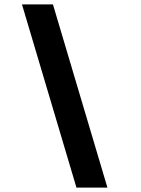

<svg xmlns="http://www.w3.org/2000/svg" viewBox="-20 -740 640 874"><path d="M328 114 80 -720H221L469 114Z"/></svg>

Font: Panamera Black
Style: Regular
Weight: 900
Designer: Bastien Sozeau
Foundry: NBR — Bastien Sozeau
Version: Version 3.002; ttfautohint (v1.8.4.7-5d5b);gftools[0.9.33]